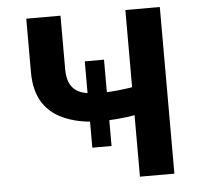

<svg xmlns="http://www.w3.org/2000/svg" viewBox="-52 -782 872 835"><g transform="rotate(-5 384.0 -364.0)"><path d="M414.1 -520.5Q414.1 -426.8 414.1 -143.6Q393.6 -143.6 330.1 -143.6Q330.1 -237.3 330.1 -520.5Q351.6 -520.5 414.1 -520.5ZM92.8 -727.5Q129.9 -727.5 242.2 -727.5Q242.2 -668.9 242.2 -493.2Q242.2 -451.2 256.8 -425.8Q271.5 -400.4 301.8 -388.7Q333 -377.9 380.9 -377.9Q398.4 -377.9 420.9 -378.9Q444.3 -379.9 468.8 -382.8Q493.2 -385.7 515.6 -388.7Q538.1 -392.6 551.8 -397.5Q551.8 -356.4 551.8 -275.4Q537.1 -270.5 514.6 -266.6Q493.2 -262.7 468.8 -260.7Q444.3 -257.8 420.9 -256.8Q397.5 -254.9 380.9 -254.9Q293 -254.9 228.5 -280.3Q163.1 -304.7 127.9 -357.4Q92.8 -410.2 92.8 -493.2Q92.8 -571.3 92.8 -727.5ZM525.4 -727.5Q563.5 -727.5 675.8 -727.5Q675.8 -545.9 675.8 0Q638.7 0 525.4 0Q525.4 -181.6 525.4 -727.5Z"/></g></svg>

Font: DeepSea
Style: Bold
Weight: 700
Designer: Stem
Version: Version 3.019;git-0a5106e0b